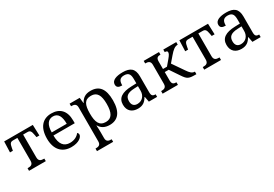

<svg xmlns="http://www.w3.org/2000/svg" viewBox="42 -1511 3880 2717"><g transform="rotate(-30 1981.5 -153.0)"><path d="M128 0H402V-42H394C350 -42 312 -51 312 -114V-486H381C427 -486 439 -466 451 -399L458 -360H505L499 -536H31L25 -360H72L79 -399C91 -466 103 -486 149 -486H218V-114C218 -51 180 -42 136 -42H128Z M817 10C943 10 1003 -49 1003 -89C1003 -106 993 -119 984 -123C959 -86 905 -52 831 -52C732 -52 677 -118 677 -260H1025V-307C1025 -465 941 -546 805 -546C663 -546 575 -451 575 -265C575 -91 666 10 817 10ZM923 -310H678C678 -430 722 -498 805 -498C889 -498 923 -428 923 -310Z M1100 240H1364V198H1361C1317 198 1279 190 1279 130V35C1279 10 1278 -39 1275 -78H1279C1308 -25 1360 10 1445 10C1575 10 1656 -76 1656 -270C1656 -461 1585 -546 1445 -546C1359 -546 1309 -508 1279 -446H1275L1265 -536H1100V-494H1103C1147 -494 1185 -485 1185 -426V130C1185 189 1148 198 1103 198H1100ZM1417 -54C1311 -54 1279 -131 1279 -270C1279 -414 1311 -482 1417 -482C1514 -482 1554 -414 1554 -270C1554 -126 1514 -54 1417 -54Z M1906 10C1990 10 2030 -28 2064 -86H2070L2086 0H2221V-42H2218C2173 -42 2156 -58 2156 -114V-373C2156 -500 2094 -546 1971 -546C1870 -546 1788 -519 1788 -450C1788 -404 1818 -387 1875 -387C1875 -451 1889 -498 1967 -498C2051 -498 2062 -446 2062 -373V-313L1979 -310C1828 -305 1746 -255 1746 -145C1746 -39 1814 10 1906 10ZM1931 -52C1879 -52 1845 -81 1845 -145C1845 -220 1883 -259 1998 -264L2062 -267V-192C2062 -112 2011 -52 1931 -52Z M2311 0H2561V-42H2558C2520 -42 2490 -51 2490 -112V-250H2555L2658 -97C2715 -12 2736 0 2849 0H2863V-42H2860C2817 -42 2788 -74 2754 -124L2626 -310L2704 -401C2757 -463 2794 -494 2843 -494V-536H2631V-494C2660 -494 2673 -487 2673 -469C2673 -450 2665 -430 2627 -385L2555 -300H2490V-424C2490 -483 2518 -494 2558 -494H2561V-536H2311V-494H2314C2356 -494 2396 -485 2396 -424V-112C2396 -50 2355 -42 2314 -42H2311Z M2991 0H3265V-42H3257C3213 -42 3175 -51 3175 -114V-486H3244C3290 -486 3302 -466 3314 -399L3321 -360H3368L3362 -536H2894L2888 -360H2935L2942 -399C2954 -466 2966 -486 3012 -486H3081V-114C3081 -51 3043 -42 2999 -42H2991Z M3598 10C3682 10 3722 -28 3756 -86H3762L3778 0H3913V-42H3910C3865 -42 3848 -58 3848 -114V-373C3848 -500 3786 -546 3663 -546C3562 -546 3480 -519 3480 -450C3480 -404 3510 -387 3567 -387C3567 -451 3581 -498 3659 -498C3743 -498 3754 -446 3754 -373V-313L3671 -310C3520 -305 3438 -255 3438 -145C3438 -39 3506 10 3598 10ZM3623 -52C3571 -52 3537 -81 3537 -145C3537 -220 3575 -259 3690 -264L3754 -267V-192C3754 -112 3703 -52 3623 -52Z"/></g></svg>

Font: Noto Serif
Style: Regular
Weight: 400
Designer: Monotype Design Team
Foundry: Monotype Imaging Inc.
Version: Version 2.015